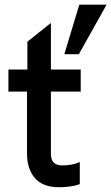

<svg xmlns="http://www.w3.org/2000/svg" viewBox="-20 -782 471 812"><path d="M252 -552.7 315.4 -762.2H430.7L313.5 -552.7ZM94.2 -133.3V-394.5H15.6V-487.8H95.7V-605.5L195.3 -685.1V-487.8H321.3V-394.5H195.3V-132.3Q195.3 -105 208 -93.8Q220.7 -82.5 242.7 -82.5Q264.2 -82.5 280.8 -85.7Q297.4 -88.9 307.4 -92.8Q317.4 -96.7 317.4 -97.2V-3.4Q317.4 -2.9 305.9 0.5Q294.4 3.9 274.9 6.8Q255.4 9.8 229.5 9.8Q161.1 9.8 127.7 -28.8Q94.2 -67.4 94.2 -133.3Z"/></svg>

Font: Acari Sans SemiBold
Style: Regular
Weight: 600
Designer: Alfredo Marco Pradil and Stefan Peev
Foundry: Hanken Design Co.
Version: Version 1.045;January 11, 2019;FontCreator 11.5.0.2425 64-bi